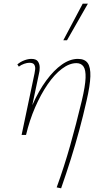

<svg xmlns="http://www.w3.org/2000/svg" viewBox="-20 -731 564 1040"><path d="M287 284Q308 226 326 170Q344 114 360 57.5Q376 1 391.5 -59Q407 -119 423 -185Q442 -265 443.5 -309Q445 -353 432 -371Q419 -389 394 -389Q356 -389 315.5 -358.5Q275 -328 238 -274Q201 -220 170.5 -150Q140 -80 121 0H101Q123 -89 156.5 -164.5Q190 -240 231 -295.5Q272 -351 315.5 -381.5Q359 -412 402 -412Q439 -412 455 -389.5Q471 -367 469.5 -317.5Q468 -268 449 -186Q430 -102 409 -24.5Q388 53 364 129.5Q340 206 311 289ZM97 0 167 -333Q169 -342 170.5 -355.5Q172 -369 166 -380Q160 -391 139 -391Q127 -391 111 -385.5Q95 -380 82 -370L74 -382Q90 -396 111 -404Q132 -412 150 -412Q176 -412 185.5 -398Q195 -384 195 -365Q195 -346 191 -332L121 0ZM323 -513 428 -711H456L343 -513Z"/></svg>

Font: Ysabeau Office Thin
Style: Italic
Weight: 250
Italic angle: -12°
Designer: Christian Thalmann (Catharsis Fonts)
Version: Version 2.001;gftools[0.9.30]; featfreeze: tnum,lnum,ss02